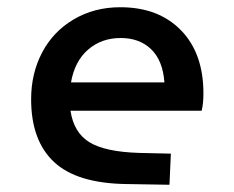

<svg xmlns="http://www.w3.org/2000/svg" viewBox="-20 -506 654 536"><path d="M369.1 -79.1 457 -77.1 453.1 9.8 333 7.8Q194.3 5.9 130.6 -54Q66.9 -113.8 66.9 -229Q66.9 -301.3 97.7 -359.6Q128.4 -418 185.8 -451.9Q243.2 -485.8 315.9 -485.8Q422.4 -485.8 485.1 -421.6Q547.9 -357.4 547.9 -245.1Q547.9 -217.3 543 -196.8H176.8Q186 -135.7 229.7 -108.9Q273.4 -82 369.1 -79.1ZM316.9 -399.9Q263.2 -399.9 225.8 -367.4Q188.5 -335 178.2 -275.9H439Q434.6 -336.9 402.1 -368.4Q369.6 -399.9 316.9 -399.9Z"/></svg>

Font: IntelOne Mono Medium
Style: Regular
Weight: 500
Designer: Fred Shallcrass
Foundry: Frere-Jones Type LLC
Version: Version 1.200;hotconv 1.1.0;makeotfexe 2.6.0;FJTRelease1.2